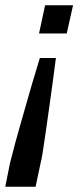

<svg xmlns="http://www.w3.org/2000/svg" viewBox="-58 -530 297 728"><path d="M-38 178 -20 88Q-16 74 -8.5 44Q-1 14 10.5 -26.5Q22 -67 35.5 -114.5Q49 -162 63.5 -212Q78 -262 93 -310H154Q148 -262 141 -212Q134 -162 127.5 -114.5Q121 -67 115 -26.5Q109 14 104.5 44Q100 74 96 88L77 178ZM90 -403 113 -510H219L195 -403Z"/></svg>

Font: Saira ExtraCondensed SemiBold
Style: Italic
Weight: 600
Width: 2
Italic angle: -12°
Designer: Hector Gatti with collaboration of the Omnibus-Type team
Foundry: Omnibus-Type
Version: Version 1.101